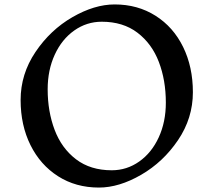

<svg xmlns="http://www.w3.org/2000/svg" viewBox="-20 -826 963 866"><path d="M850 -410Q850 -293 783 -194Q716 -95 616.5 -37.5Q517 20 426 20Q322 20 242 -31Q162 -82 117.5 -171.5Q73 -261 73 -375Q73 -492 140 -591.5Q207 -691 306.5 -748.5Q406 -806 497 -806Q601 -806 681.5 -755Q762 -704 806 -614Q850 -524 850 -410ZM195 -423Q195 -323 226.5 -240Q258 -157 323 -107.5Q388 -58 484 -58Q552 -58 608 -97.5Q664 -137 696 -206.5Q728 -276 728 -363Q728 -464 696.5 -546.5Q665 -629 600 -678.5Q535 -728 439 -728Q371 -728 315 -688.5Q259 -649 227 -579.5Q195 -510 195 -423Z"/></svg>

Font: Inknut Antiqua Light
Style: Regular
Weight: 300
Designer: Claus Eggers Sørensen
Foundry: Claus Eggers Sørensen
Version: Version 1.003; ttfautohint (v1.8.2) -l 8 -r 50 -G 200 -x 14 